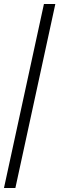

<svg xmlns="http://www.w3.org/2000/svg" viewBox="-20 -828 299 968"><path d="M0 120 201.5 -808H259L57.5 120Z"/></svg>

Font: Encode Sans SemiCondensed Light
Style: Regular
Weight: 300
Width: 4
Designer: Multiple Designers
Foundry: Impallari Type
Version: Version 3.002